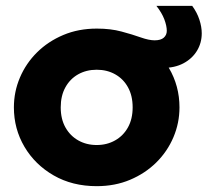

<svg xmlns="http://www.w3.org/2000/svg" viewBox="-20 -623 711 658"><path d="M311.4 15Q228 15 164 -21.8Q100 -58.6 63.8 -120Q27.6 -181.4 27.6 -255Q27.6 -308.5 48.3 -357.2Q69 -405.9 107 -443.6Q145 -481.2 197 -503.1Q249 -525 311.4 -525Q394.8 -525 458.8 -488.2Q522.8 -451.4 558.9 -390Q595.1 -328.6 595.1 -255Q595.1 -201.5 574.4 -152.8Q553.8 -104.1 515.8 -66.4Q477.8 -28.8 425.9 -6.9Q374.1 15 311.4 15ZM311.4 -126Q346.5 -126 374.4 -141.8Q402.4 -157.5 418.5 -186.4Q434.6 -215.2 434.6 -255Q434.6 -294.8 418.7 -323.7Q402.8 -352.6 374.8 -368.3Q346.9 -384 311.4 -384Q275.9 -384 247.9 -368.3Q220 -352.6 204.1 -323.7Q188.1 -294.8 188.1 -255Q188.1 -215.2 204.2 -186.4Q220.4 -157.5 248.3 -141.8Q276.2 -126 311.4 -126ZM537.9 -390.2Q512.9 -390.2 485.8 -397.4Q458.8 -404.5 430.2 -414Q401.6 -423.5 372.4 -430.6Q343.2 -437.8 313.1 -437.8L312.4 -525Q359.1 -525 396.5 -514.9Q433.9 -504.9 462.2 -494.8Q490.5 -484.8 509.9 -484.8Q531.2 -484.8 541.4 -494Q551.6 -503.2 551.6 -517.5Q551.6 -534.2 543.2 -556.6Q534.8 -578.9 516.1 -602.8H638.8Q655.5 -579.8 663.4 -555.4Q671.4 -531 671.4 -508.8Q671.4 -475.9 655 -448.9Q638.6 -422 608.8 -406.1Q578.9 -390.2 537.9 -390.2Z"/></svg>

Font: Geologica-Sharp
Style: Regular
Weight: 100
Designer: Sindre Bremnes, Frode Helland
Foundry: Monokrom Skriftforlag AS
Version: Version 1.010;gftools[0.9.28]